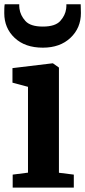

<svg xmlns="http://www.w3.org/2000/svg" viewBox="-20 -858 390 878"><path d="M108 -68.5V-461L37 -480V-546.5L220 -568.5H222L249.5 -549V-68L317.5 -59.5V0H38V-59.5ZM176 -640Q94.5 -640 47 -684.8Q-0.5 -729.5 -0.5 -798Q-0.5 -807.5 -0.2 -819.5Q0 -831.5 1.5 -838.5H68Q68 -834.5 68 -829.2Q68 -824 69 -818.5Q73 -788 96 -762.2Q119 -736.5 176 -736.5Q232.5 -736.5 255.5 -762Q278.5 -787.5 282.5 -817.5Q283 -824 283.5 -829.2Q284 -834.5 283.5 -838.5H349Q349 -831.5 349.5 -819.8Q350 -808 350 -798.5Q350 -730 302.2 -685Q254.5 -640 176 -640Z"/></svg>

Font: Merriweather
Style: Bold
Weight: 700
Designer: Eben Sorkin
Foundry: Eben Sorkin
Version: Version 2.100; ttfautohint (v1.7.19-72a1) -l 8 -r 50 -G 200 